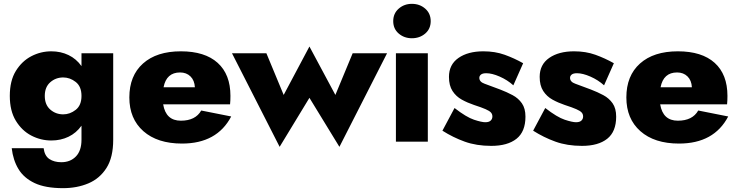

<svg xmlns="http://www.w3.org/2000/svg" viewBox="-20 -737 3839 999"><path d="M41 34H207Q212 74 237 90.5Q262 107 299 107Q346 107 375 77Q404 47 404 -10V-83Q377 -45 336.5 -25.5Q296 -6 247 -6Q192 -6 143 -31.5Q94 -57 62.5 -108.5Q31 -160 31 -238Q31 -317 62.5 -368Q94 -419 143 -444.5Q192 -470 247 -470Q296 -470 336.5 -450.5Q377 -431 404 -393V-460H569V-10Q569 82 534 137Q499 192 440 217Q381 242 308 242Q216 242 160 215.5Q104 189 76 142.5Q48 96 41 34ZM213 -238Q213 -192 241.5 -167Q270 -142 309 -142Q344 -142 374 -165.5Q404 -189 404 -238Q404 -287 374 -310.5Q344 -334 309 -334Q270 -334 241.5 -309Q213 -284 213 -238Z M927 10Q799 10 726 -54.5Q653 -119 653 -230Q653 -343 724 -406.5Q795 -470 921 -470Q1046 -470 1112.5 -410Q1179 -350 1179 -238Q1179 -226 1178.5 -214.5Q1178 -203 1177 -194H829Q843 -109 921 -109Q997 -109 1027 -162L1183 -131Q1109 10 927 10ZM917 -360Q846 -360 831 -283H994Q992 -319 971 -339.5Q950 -360 917 -360Z M1187 -460H1366L1456 -243L1590 -495L1725 -243L1815 -460H1994L1746 27L1590 -228L1435 27Z M2026 -627Q2026 -667 2054.5 -692Q2083 -717 2123 -717Q2164 -717 2192.5 -692Q2221 -667 2221 -627Q2221 -587 2192.5 -562.5Q2164 -538 2123 -538Q2083 -538 2054.5 -562.5Q2026 -587 2026 -627ZM2040 -460H2206V0H2040Z M2345 -175Q2407 -127 2446.5 -114Q2486 -101 2505 -101Q2524 -101 2533 -109.5Q2542 -118 2542 -131Q2542 -143 2534.5 -151.5Q2527 -160 2506.5 -169Q2486 -178 2446 -191Q2413 -202 2383 -218.5Q2353 -235 2334.5 -263.5Q2316 -292 2316 -337Q2316 -401 2365.5 -435.5Q2415 -470 2495 -470Q2556 -470 2606 -452Q2656 -434 2702 -408L2651 -293Q2620 -321 2580 -338.5Q2540 -356 2510 -356Q2491 -356 2482.5 -349Q2474 -342 2474 -332Q2474 -311 2501 -301.5Q2528 -292 2583 -271Q2617 -258 2647 -242Q2677 -226 2695.5 -199.5Q2714 -173 2714 -130Q2714 -52 2667.5 -15Q2621 22 2536 22Q2459 22 2398 0Q2337 -22 2282 -57Z M2817 -175Q2879 -127 2918.5 -114Q2958 -101 2977 -101Q2996 -101 3005 -109.5Q3014 -118 3014 -131Q3014 -143 3006.5 -151.5Q2999 -160 2978.5 -169Q2958 -178 2918 -191Q2885 -202 2855 -218.5Q2825 -235 2806.5 -263.5Q2788 -292 2788 -337Q2788 -401 2837.5 -435.5Q2887 -470 2967 -470Q3028 -470 3078 -452Q3128 -434 3174 -408L3123 -293Q3092 -321 3052 -338.5Q3012 -356 2982 -356Q2963 -356 2954.5 -349Q2946 -342 2946 -332Q2946 -311 2973 -301.5Q3000 -292 3055 -271Q3089 -258 3119 -242Q3149 -226 3167.5 -199.5Q3186 -173 3186 -130Q3186 -52 3139.5 -15Q3093 22 3008 22Q2931 22 2870 0Q2809 -22 2754 -57Z M3513 10Q3385 10 3312 -54.5Q3239 -119 3239 -230Q3239 -343 3310 -406.5Q3381 -470 3507 -470Q3632 -470 3698.5 -410Q3765 -350 3765 -238Q3765 -226 3764.5 -214.5Q3764 -203 3763 -194H3415Q3429 -109 3507 -109Q3583 -109 3613 -162L3769 -131Q3695 10 3513 10ZM3503 -360Q3432 -360 3417 -283H3580Q3578 -319 3557 -339.5Q3536 -360 3503 -360Z"/></svg>

Font: Jost* Heavy
Style: Regular
Weight: 800
Version: Version 3.7